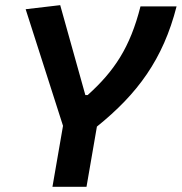

<svg xmlns="http://www.w3.org/2000/svg" viewBox="-20 -718 699 738"><path d="M181.6 0H312.5L352.5 -231.4C508.3 -356.9 606.9 -490.2 658.7 -693.4H520C480 -535.2 418.9 -444.3 316.9 -352.5H308.1L211.4 -698.2L78.6 -682.6L222.2 -234.4Z"/></svg>

Font: Cascadia Mono PL
Style: Bold Italic
Weight: 700
Italic angle: -10°
Monospace: yes
Designer: Aaron Bell
Foundry: Saja Typeworks
Version: Version 2404.023